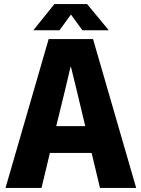

<svg xmlns="http://www.w3.org/2000/svg" viewBox="-20 -919 692 939"><path d="M218 -728H435L646 0H469L428 -171H224L183 0H7ZM300 -486 255 -302H397L353 -486L327 -592H325ZM143 -771 246 -899H406L512 -771H383L327 -848L271 -771Z"/></svg>

Font: Murecho
Style: Bold
Weight: 700
Designer: Neil Summerour
Foundry: Positype
Version: Version 1.010; ttfautohint (v1.8.3)